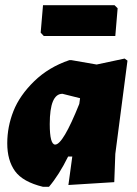

<svg xmlns="http://www.w3.org/2000/svg" viewBox="-20 -710 528 741"><path d="M422 -690 434 -678 425 -571H149L137 -584L146 -690ZM248 -478H255L353 -461L461 -484L472 -476L425 -116L421 -7L244 4L259 -106H243Q208 -35 169 11H146Q68 -8 38 -49.5Q8 -91 8 -157Q8 -221 32 -281.5Q56 -342 112 -396.5Q168 -451 248 -478ZM172 -231Q172 -152 193 -152Q223 -152 286 -309L289 -331L221 -348Q172 -348 172 -231Z"/></svg>

Font: Alegreya Sans Black
Style: Italic
Weight: 900
Italic angle: -7°
Designer: Juan Pablo del Peral
Foundry: Huerta Tipografica
Version: Version 2.007